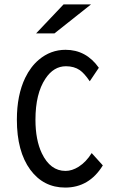

<svg xmlns="http://www.w3.org/2000/svg" viewBox="-20 -805 540 867"><path d="M267.1 -785.2H391.1L226.1 -654.3H143.1ZM444.3 -58.1Q382.8 42 274.4 42Q176.3 42 116.7 -38.6Q56.2 -121.1 56.2 -264.6Q56.2 -375.5 93.8 -453.6Q118.2 -503.9 155.3 -535.2Q208.5 -580.1 275.9 -580.1Q369.1 -580.1 426.3 -499L385.3 -438Q360.8 -474.1 340.3 -488.3Q314.5 -505.9 277.8 -505.9Q222.2 -505.9 185.1 -449.7Q140.1 -382.3 140.1 -264.2Q140.1 -173.3 168.9 -112.8Q207 -33.2 275.9 -33.2Q305.2 -33.2 335.4 -52.2Q369.6 -74.2 394 -113.8Z"/></svg>

Font: BIZ UDGothic
Style: Regular
Weight: 400
Monospace: yes
Designer: TypeBank Co., Ltd.
Foundry: Morisawa Inc.
Version: Version 1.05